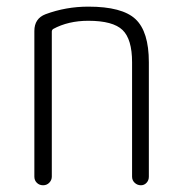

<svg xmlns="http://www.w3.org/2000/svg" viewBox="-20 -550 540 570"><path d="M82 -25.4V-458Q82 -495.1 115.2 -507.8Q175.8 -530.3 242.2 -530.3Q342.8 -530.3 382.3 -493.2Q421.9 -456.1 421.9 -365.2V-25.4Q421.9 -14.6 415 -7.3Q408.2 0 398.4 0Q387.7 0 379.9 -7.3Q372.1 -14.6 372.1 -25.4V-365.2Q372.1 -433.6 343.8 -460.9Q315.4 -488.3 242.2 -488.3Q182.6 -488.3 137.7 -463.9Q133.8 -460.9 133.8 -456.1V-25.4Q133.8 -15.6 126.5 -7.8Q119.1 0 107.9 0Q96.7 0 89.4 -7.3Q82 -14.6 82 -25.4Z"/></svg>

Font: Rounded-L Mgen+ 1mn light
Style: Regular
Weight: 200
Designer: [Source Han Sans]
Ryoko NISHIZUKA  (kana & ideographs); Paul D. Hunt (Latin, Greek & Cyrillic); Wenlong ZHANG  (bopomofo
Version: Version 1.059.20150602